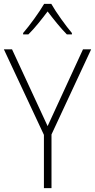

<svg xmlns="http://www.w3.org/2000/svg" viewBox="-20 -968 489 988"><path d="M244 -948H207C183 -906 132 -836 99 -798V-791H126C159 -823 197 -872 225 -909C254 -871 291 -824 324 -791H350V-798C321 -832 268 -905 244 -948ZM225 -319 42 -714H0L206 -274V0H245V-276L449 -714H407Z"/></svg>

Font: Noto Sans Myanmar UI SemiCondensed ExtraLight
Style: Regular
Weight: 200
Width: 4
Designer: Monotype Design Team
Foundry: Monotype Imaging Inc.
Version: Version 2.103